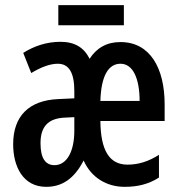

<svg xmlns="http://www.w3.org/2000/svg" viewBox="-20 -714 694 744"><path d="M460 -694H206V-616H460ZM447 -551C394 -551 355 -529 327 -486C306 -530 269 -552 214 -552C160 -552 111 -535 70 -509L101 -431C141 -455 175 -467 204 -467C248 -467 268 -431 268 -361V-333L205 -330C93 -325 31 -265 31 -155C31 -69 69 10 159 10C221 10 268 -22 304 -92C334 -25 394 10 463 10C515 10 557 -1 596 -26V-114C555 -88 516 -76 474 -76C404 -76 370 -131 369 -245H618V-309C618 -451 561 -551 447 -551ZM447 -467C496 -467 521 -408 521 -323H369C372 -422 401 -467 447 -467ZM268 -260V-208C268 -125 238 -74 191 -74C156 -74 137 -101 137 -159C137 -224 167 -254 227 -258Z"/></svg>

Font: Noto Sans Display Condensed Medium
Style: Regular
Weight: 500
Width: 3
Designer: Monotype Design Team
Foundry: Monotype Imaging Inc.
Version: Version 1.900